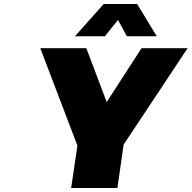

<svg xmlns="http://www.w3.org/2000/svg" viewBox="-20 -943 961 963"><path d="M182.1 -701.2H413.1L515.1 -431.2L689.9 -701.2H920.9L600.1 -217.8L568.8 0H336.9L368.2 -212.9ZM356 -761.2 500 -922.9H668L766.1 -761.2H616.2L571.8 -842.8L505.9 -761.2Z"/></svg>

Font: Trueno Black
Style: Italic
Weight: 900
Designer: Julieta Ulanovsky
Foundry: Julieta Ulanovsky
Version: Version 3.001b | FøM Fix